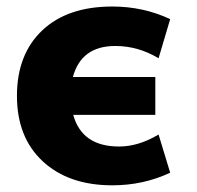

<svg xmlns="http://www.w3.org/2000/svg" viewBox="-20 -550 595 580"><path d="M319.3 -530.3Q413.1 -530.3 494.1 -492.2L459 -374Q397.5 -411.1 328.1 -411.1Q225.6 -411.1 200.2 -317.4H449.2V-203.1H201.2Q227.5 -107.4 339.8 -107.4Q398.4 -107.4 459 -143.6L494.1 -28.3Q413.1 9.8 319.3 9.8Q187.5 9.8 109.4 -62.5Q31.2 -134.8 31.2 -260.3Q31.2 -385.7 107.4 -458Q183.6 -530.3 319.3 -530.3Z"/></svg>

Font: GenEi M Gothic v2 Heavy
Style: Regular
Weight: 800
Version: Version 2.0